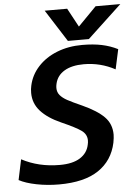

<svg xmlns="http://www.w3.org/2000/svg" viewBox="-66 -960 743 1022"><g transform="rotate(-5 305.5 -449.0)"><path d="M212 -913H332L386 -813L484 -913H616L433 -742H321ZM-5 -27 18 -136Q108 -88 221 -88Q290 -88 329.5 -113Q369 -138 378 -182Q381 -194 381 -205Q381 -238 352.5 -258.5Q324 -279 247 -313Q177 -344 139.5 -385.5Q102 -427 102 -483Q102 -504 106 -521Q118 -578 158.5 -622Q199 -666 260 -690Q321 -714 394 -714Q454 -714 499 -704.5Q544 -695 584 -675L561 -569Q483 -611 394 -611Q330 -611 290.5 -587.5Q251 -564 241 -521Q238 -509 238 -498Q238 -475 251.5 -459Q265 -443 289.5 -429.5Q314 -416 368 -392Q445 -357 482.5 -319Q520 -281 520 -224Q520 -208 515 -181Q495 -87 419 -36Q343 15 208 15Q146 15 88 3.5Q30 -8 -5 -27Z"/></g></svg>

Font: Prompt Medium
Style: Italic
Weight: 500
Italic angle: -12°
Designer: Katatrad Team
Foundry: CadsonDemak
Version: Version 1.001